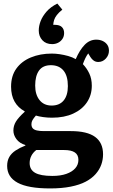

<svg xmlns="http://www.w3.org/2000/svg" viewBox="-20 -825 630 1075"><path d="M261 230Q199 230 153.5 222Q108 214 78.5 198Q49 182 34.5 158.5Q20 135 20 104Q20 75 32 54Q44 33 67.5 17.5Q91 2 122 -10V-13Q89 -23 72 -46Q55 -69 55 -94Q55 -121 69 -144Q83 -167 118 -199V-202Q81 -222 61.5 -256.5Q42 -291 42 -340Q42 -400 71.5 -441Q101 -482 153 -503.5Q205 -525 270 -525Q291 -525 314.5 -521.5Q338 -518 361.5 -511.5Q385 -505 404 -494Q426 -545 454 -574Q482 -603 519 -603Q539 -603 555 -595.5Q571 -588 580.5 -574.5Q590 -561 590 -541Q590 -516 572.5 -497Q555 -478 530 -478Q516 -478 505 -485.5Q494 -493 486 -506L474 -526Q465 -514 458 -499.5Q451 -485 444 -466Q466 -443 480 -413.5Q494 -384 494 -345Q494 -293 467 -252.5Q440 -212 390 -189Q340 -166 271 -166Q245 -166 221 -169.5Q197 -173 181 -178Q168 -163 162 -152.5Q156 -142 156 -130Q156 -115 163.5 -106.5Q171 -98 187 -94.5Q203 -91 226 -91H376Q468 -91 512.5 -58.5Q557 -26 557 39Q557 69 547 97Q537 125 515.5 149.5Q494 174 460 192Q426 210 376 220Q326 230 261 230ZM273 160Q319 160 351.5 148.5Q384 137 401.5 117Q419 97 419 70Q419 42 399 28.5Q379 15 339 15H183Q165 29 155.5 47.5Q146 66 146 88Q146 125 176.5 142.5Q207 160 273 160ZM269 -234Q313 -234 336.5 -262.5Q360 -291 360 -343Q360 -401 335 -430.5Q310 -460 265 -460Q220 -460 198.5 -430Q177 -400 177 -346Q177 -295 201.5 -264.5Q226 -234 269 -234ZM272 -578Q237 -578 217 -600Q197 -622 197 -654Q197 -680 207.5 -707Q218 -734 240.5 -760Q263 -786 301 -805L329 -771Q309 -755 298 -740.5Q287 -726 283 -713Q279 -700 278 -686H286Q314 -686 326.5 -673.5Q339 -661 339 -640Q339 -621 329.5 -607Q320 -593 305 -585.5Q290 -578 272 -578Z"/></svg>

Font: Literata 18pt SemiBold
Style: Regular
Weight: 600
Designer: Latin by Veronika Burian and Jose Scaglione. Greek by Irene Vlachou. Cyrillic by Vera Evstafieva.
Foundry: TypeTogether
Version: Version 3.103;gftools[0.9.29]